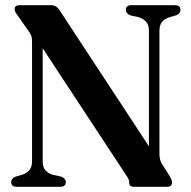

<svg xmlns="http://www.w3.org/2000/svg" viewBox="-20 -720 736 740"><path d="M233.5 -18.5Q233.5 0 212.5 0H44Q23 0 23 -18.5Q23 -31.5 39.5 -39L65.5 -46.5Q82.5 -52 93 -64Q103.5 -76 103.5 -99V-556Q103.5 -571 101.5 -579Q99.5 -587 93 -596L49 -659Q43 -666.5 39.8 -672.2Q36.5 -678 36.5 -684.5Q36.5 -700 54.5 -700H177.5Q196.5 -700 209 -681.5L554 -156V-601Q554 -623.5 543.8 -635.5Q533.5 -647.5 515 -653.5L481.5 -661Q465 -668.5 465 -681.5Q465 -700 485.5 -700H654.5Q675.5 -700 675.5 -681.5Q675.5 -668.5 659 -661L633 -653.5Q615 -647.5 604.8 -635.8Q594.5 -624 594.5 -601V-127.5Q594.5 -104 604 -88.5L631.5 -45.5Q638.5 -33.5 640.8 -27.8Q643 -22 643 -17.5Q643 0 624 0H496Q478 0 478 -16Q478 -22.5 475.5 -29Q473 -35.5 463.5 -49L144.5 -534V-99Q144.5 -76 154.8 -64Q165 -52 183 -46.5L217 -39Q233.5 -31.5 233.5 -18.5Z"/></svg>

Font: Fraunces 144pt Soft SemiBold
Style: Regular
Weight: 600
Version: Version 1.000;[b76b70a41]